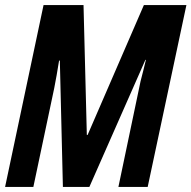

<svg xmlns="http://www.w3.org/2000/svg" viewBox="-22 -734 752 754"><path d="M109 0 191 -388Q196 -412 200.5 -439Q205 -466 210 -496H213L225 0H329L549 -499H551Q546 -477 540.5 -456Q535 -435 530 -415L443 0H558L710 -714H543L322 -204H319L306 -714H149L-2 0Z"/></svg>

Font: Noto Sans Display Condensed
Style: Bold Italic
Weight: 700
Width: 3
Designer: Monotype Design team
Foundry: Monotype Imaging Inc.
Version: 1.000